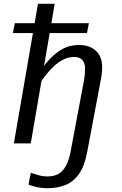

<svg xmlns="http://www.w3.org/2000/svg" viewBox="-20 -755 643 1011"><path d="M180 -735 53 0H142L268 -735ZM58 -633 48 -581H438L448 -633ZM439 46 509 -325Q514 -349 516 -368.5Q518 -388 518 -401Q518 -457 485 -487.5Q452 -518 396 -518Q344 -518 302 -493Q260 -468 223 -422.5Q186 -377 148 -315L172 -290Q208 -346 240.5 -382.5Q273 -419 305 -437Q337 -455 369 -455Q401 -455 414.5 -438Q428 -421 428 -396Q428 -380 426.5 -363Q425 -346 420 -320L353 37Q344 87 327.5 117.5Q311 148 287 161Q263 174 231 174Q203 174 180 166.5Q157 159 142 155L130 217Q147 224 173 230Q199 236 231 236Q283 236 325 219Q367 202 396 161Q425 120 439 46Z"/></svg>

Font: Roboto Serif 20pt
Style: Italic
Weight: 400
Italic angle: -10°
Designer: Greg Gazdowicz
Foundry: Commercial Type
Version: Version 1.008